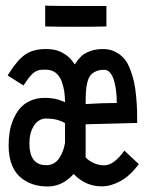

<svg xmlns="http://www.w3.org/2000/svg" viewBox="-20 -677 558 695"><path d="M365.2 -655.3V-581.1H356.9Q328.6 -580.1 258.3 -580.1Q185.5 -580.1 152.3 -581.1L143.6 -581.5V-657.2L152.8 -656.2Q184.6 -655.3 276.9 -655.3Q276.9 -655.3 356.9 -655.3ZM86.4 -158.2Q86.4 -79.1 147 -79.1Q176.8 -79.1 193.4 -103Q210 -127 215.3 -159.7V-231.4Q187 -248 147.5 -248Q119.6 -248 103 -222.2Q86.4 -196.3 86.4 -158.2ZM290 -300.3Q348.1 -304.2 402.8 -304.2Q402.8 -325.2 400.6 -345Q398.4 -364.7 393.3 -383.3Q388.2 -401.9 379.2 -413.1Q370.1 -424.3 357.9 -424.3Q339.4 -424.3 326.9 -418.7Q314.5 -413.1 307.1 -403.8Q299.8 -394.5 295.9 -377.7Q292 -360.8 291 -344Q290 -327.1 290 -300.3ZM246.6 -47.4Q206.5 -2 152.3 -2Q100.1 -2 63.5 -27.8Q11.2 -64.5 11.2 -150.9Q11.2 -176.8 15.1 -200.2Q19 -223.6 28.8 -246.3Q38.6 -269 53 -285.6Q67.4 -302.2 90.3 -312.5Q113.3 -322.8 142.1 -322.8Q159.7 -322.8 174.6 -320.1Q189.5 -317.4 195.8 -314.9Q202.1 -312.5 215.3 -307.1Q215.3 -327.6 212.6 -345.9Q210 -364.3 202.9 -383.3Q195.8 -402.3 181.4 -413.6Q167 -424.8 146.5 -424.8H142.1Q130.9 -424.8 124.3 -423.8Q117.7 -422.9 108.9 -418.2Q100.1 -413.6 90.8 -403.1Q81.5 -392.6 69.8 -374.5L64.9 -367.7L7.8 -403.8L13.2 -412.6Q44.4 -461.9 73 -480.7Q101.6 -499.5 146.5 -499.5Q169.4 -499.5 187.3 -494.1Q205.1 -488.8 226.1 -472.7Q239.3 -461.4 250.5 -443.8Q262.2 -461.4 272.9 -472.2Q283.7 -482.9 304.4 -491.2Q325.2 -499.5 353.5 -499.5Q377.9 -499.5 397.7 -489.3Q417.5 -479 430.2 -463.9Q442.9 -448.7 451.9 -424.3Q460.9 -399.9 465.6 -378.4Q470.2 -356.9 472.9 -326.9Q475.6 -296.9 476.1 -277.6Q476.6 -258.3 476.6 -231.9L290 -227.1V-107.4Q300.3 -95.7 318.4 -87.2Q336.4 -78.6 357.9 -78.6Q392.1 -78.6 430.2 -131.8L482.4 -83Q451.2 -40.5 416 -21.5Q380.9 -2.4 348.6 -2.4Q289.1 -2.4 246.6 -47.4Z"/></svg>

Font: FantasqueSansM Nerd Font
Style: Regular
Weight: 400
Monospace: yes
Designer: Jany Belluz
Version: Version 1.8.0 ; ttfautohint (v1.8.2);Nerd Fonts 3.4.0